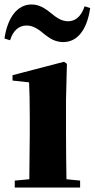

<svg xmlns="http://www.w3.org/2000/svg" viewBox="-29 -838 423 858"><path d="M-9 -666 16 -658C29 -700 54 -724 90 -724C122 -724 147 -704 172 -683C194 -666 218 -650 254 -650C317 -650 360 -705 374 -802L349 -810C335 -767 310 -743 275 -743C242 -743 218 -764 193 -784C171 -801 146 -818 112 -818C49 -818 5 -761 -9 -666ZM101 0H329V-31L268 -37C267 -95 266 -182 266 -238V-392L270 -553L257 -562L27 -502V-478L101 -470C103 -423 104 -384 104 -318V-238L102 -37L37 -31V0Z"/></svg>

Font: Noto Serif CJK HK Black
Style: Regular
Weight: 900
Designer: Ryoko NISHIZUKA 西塚涼子 (kana & ideographs); Frank Grießhammer (Latin, Greek & Cyrillic); Wenlong ZHANG 张文龙 (bopomofo); San
Foundry: Adobe
Version: Version 2.001;hotconv 1.1.0;makeotfexe 2.6.0